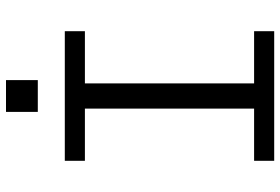

<svg xmlns="http://www.w3.org/2000/svg" viewBox="-167 -767 934 640"><g transform="rotate(-90 300.0 -447.0)"><path d="M84 0V-67H258V-631H84V-698H516V-631H342V-67H516V0ZM353 -894V-788H247V-894Z"/></g></svg>

Font: iA Writer Mono V
Style: Regular
Weight: 400
Designer: Mike Abbink, Paul van der Laan, Pieter van Rosmalen
Foundry: Bold Monday
Version: Version 2.000